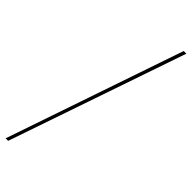

<svg xmlns="http://www.w3.org/2000/svg" viewBox="-380 -751 972 972"><g transform="rotate(45 106.0 -265.0)"><path d="M-66 210 259 -740H278L-48 210Z"/></g></svg>

Font: Georama Condensed Thin
Style: Italic
Weight: 100
Width: 3
Italic angle: -9°
Designer: Jean-Baptiste Levee
Foundry: Production Type
Version: Version 1.000